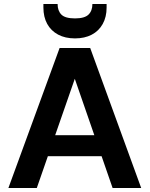

<svg xmlns="http://www.w3.org/2000/svg" viewBox="-20 -940 748 960"><path d="M22 0 278 -700H431L686 0H543L354 -546L164 0ZM135 -159 171 -264H527L562 -159ZM355 -748Q306 -748 270.5 -767Q235 -786 216 -820.5Q197 -855 197 -903V-920H268Q268 -886 287 -867Q306 -848 355 -848Q403 -848 422.5 -867Q442 -886 442 -920H513V-902Q513 -855 493.5 -820Q474 -785 438.5 -766.5Q403 -748 355 -748Z"/></svg>

Font: DM Sans 17pt
Style: Bold
Weight: 700
Version: Version 4.004;gftools[0.9.30]